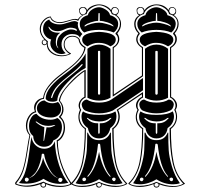

<svg xmlns="http://www.w3.org/2000/svg" viewBox="-20 -845 910 874"><path d="M343 -797Q343 -791 347 -785Q351 -779 358 -779Q364 -779 370 -786Q371 -789 373 -794Q373 -799 368.5 -804.5Q364 -810 358 -810Q353 -810 348 -806.5Q343 -803 343 -797ZM619 -810Q615 -810 610 -806.5Q605 -803 605 -797Q605 -782 616 -780Q618 -779 619 -779Q621 -780 625.5 -782Q630 -784 632 -786L634 -793Q635 -799 630.5 -804.5Q626 -810 619 -810ZM503 -780Q509 -780 513.5 -784.5Q518 -789 518 -794Q518 -800 513.5 -805Q509 -810 503 -810Q497 -810 493 -805Q489 -800 489 -794Q489 -793 490 -790.5Q491 -788 492 -786.5Q493 -785 494 -784Q495 -783 498.5 -782Q502 -781 503 -780ZM483 -400Q459 -387 431 -387Q403 -387 378 -400V-623Q402 -642 431 -642Q459 -642 483 -623ZM510 -314Q509 -281 482 -262Q478 -240 464.5 -227.5Q451 -215 431 -215Q410 -215 397 -227.5Q384 -240 380 -262Q352 -281 351 -314Q351 -329 358 -338Q380 -322 431 -322Q482 -322 505 -338Q510 -329 510 -314ZM538 -11Q523 -6 507 -6Q465 -6 431 -29Q416 -19 395.5 -12.5Q375 -6 355 -6Q338 -6 324 -11Q348 -45 360.5 -88Q373 -131 375 -160.5Q377 -190 377 -241H380Q393 -207 431 -207Q468 -207 482 -241H485Q485 -190 487 -160.5Q489 -131 501.5 -88Q514 -45 538 -11ZM494 -730Q488 -737 468 -743.5Q448 -750 434 -750V-782Q434 -786 431 -786Q428 -786 428 -782L427 -750Q414 -750 394 -743.5Q374 -737 367 -730Q363 -727 365 -725Q366 -724 370 -726Q378 -732 397 -737Q416 -742 431 -742Q443 -742 463.5 -736.5Q484 -731 493 -726Q495 -724 496 -725Q499 -726 494 -730ZM436 -420V-610Q436 -614 431 -614Q426 -614 426 -610V-420Q426 -414 431 -414Q436 -414 436 -420ZM485 -305Q488 -308 486.5 -308.5Q485 -309 481 -308Q463 -292 431 -292Q395 -294 380 -308Q377 -309 376 -308.5Q375 -308 377 -305Q395 -284 422 -284H427V-242Q427 -236 430 -236Q434 -237 434 -242V-284H440Q466 -284 485 -305ZM481 -46Q447 -84 436 -187Q435 -191 430.5 -191Q426 -191 426 -187Q415 -84 380 -46Q377 -43 378 -41Q379 -39 382 -42Q417 -80 431 -154Q444 -81 479 -42Q482 -39 483 -41Q484 -43 481 -46ZM506 -33Q499 -39 494 -35Q486 -31 493 -24Q494 -21 497.5 -20.5Q501 -20 502 -21Q508 -26 506 -33ZM370 -24Q375 -31 368 -35Q363 -39 356 -33Q353 -25 359 -21Q367 -19 370 -24ZM431 -13Q431 -12 427.5 -11Q424 -10 423 -8.5Q422 -7 422 -4Q422 0 424.5 2.5Q427 5 431 5Q440 5 440 -4Q440 -6 438 -10Q437 -10 434.5 -11Q432 -12 431 -13ZM498 -697Q469 -709 431 -709Q391 -709 363 -697Q343 -713 343 -736Q343 -765 380 -776Q383 -791 399 -801.5Q415 -812 431 -812Q444 -812 461 -801.5Q478 -791 481 -776Q518 -765 518 -736Q518 -713 498 -697ZM507 -665Q507 -645 483 -634Q458 -650 431 -650H426Q404 -650 378 -634Q354 -645 354 -665Q354 -696 431 -700Q507 -696 507 -665ZM308 -690Q288 -690 274 -677Q260 -664 260 -643Q260 -618 279 -603Q269 -599 261 -599Q240 -599 224.5 -614Q209 -629 209 -648Q209 -656 213 -665Q195 -670 185.5 -683.5Q176 -697 176 -712Q176 -746 204 -756Q208 -746 221 -740Q234 -734 250 -734H253Q267 -734 288.5 -741.5Q310 -749 318 -749Q329 -749 336 -742Q334 -736 334 -732Q335 -710 355 -690Q346 -682 344 -673Q337 -690 308 -690ZM302 -719Q290 -719 273 -711Q256 -703 242 -703Q217 -703 205 -721Q201 -726 201 -722Q201 -719 202 -718Q212 -696 246 -696H252H253Q253 -694 252 -694Q234 -682 234 -654Q234 -637 243 -627Q247 -624 246 -625Q246 -626 243 -631Q239 -637 239 -646Q239 -672 256 -688Q268 -701 288 -708Q295 -711 303 -711Q313 -711 321 -708Q328 -703 329 -705Q329 -706 330 -707Q330 -713 320 -716Q310 -719 302 -719ZM631 -434 494 -342Q465 -329 431 -329Q397 -329 367 -342Q355 -349 352 -368V-369Q352 -377 359 -384Q366 -391 375 -392Q396 -378 431 -378Q466 -378 487 -392L631 -490ZM765 -780Q771 -780 775 -784.5Q779 -789 779 -794Q779 -800 775 -805Q771 -810 765 -810Q758 -810 754 -805Q750 -800 750 -794Q751 -793 752.5 -789Q754 -785 755 -784Q757 -783 760 -782Q763 -781 765 -780ZM760 -697Q731 -709 692 -709Q653 -709 625 -697Q605 -713 605 -736Q605 -765 642 -776Q645 -791 660.5 -801.5Q676 -812 692 -812Q705 -812 722.5 -801.5Q740 -791 742 -776Q780 -765 780 -736Q779 -713 760 -697ZM769 -665Q769 -645 745 -634Q720 -650 692 -650H687Q666 -650 640 -634Q616 -645 616 -665Q616 -696 692 -700Q769 -696 769 -665ZM745 -400Q720 -387 692 -387Q665 -387 640 -400V-623Q664 -642 692 -642Q721 -642 745 -623ZM771 -368Q768 -348 755 -342Q727 -329 692 -329Q659 -329 629 -342Q617 -349 614 -368V-370Q614 -378 620.5 -384.5Q627 -391 636 -392Q658 -378 692 -378Q727 -378 748 -392Q758 -391 764.5 -384.5Q771 -378 771 -370ZM772 -314Q771 -281 743 -262Q740 -240 726.5 -227.5Q713 -215 692 -215Q672 -215 658.5 -228Q645 -241 642 -262Q614 -281 613 -314Q613 -329 620 -338Q641 -322 692 -322Q742 -322 766 -338Q772 -329 772 -314ZM799 -11Q785 -6 768 -6Q727 -6 692 -29Q677 -19 657 -12.5Q637 -6 617 -6Q600 -6 586 -11Q610 -45 622.5 -88Q635 -131 636.5 -160.5Q638 -190 638 -241H642Q654 -207 692 -207Q730 -207 743 -241H746Q746 -190 748 -160.5Q750 -131 762.5 -88Q775 -45 799 -11ZM755 -730Q749 -737 729 -743.5Q709 -750 696 -750L695 -782Q695 -786 693 -786Q690 -785 690 -782L689 -750Q676 -750 655.5 -743.5Q635 -737 629 -730Q625 -727 627 -725Q629 -725 631 -726Q640 -732 659 -737Q678 -742 692 -742Q705 -742 725.5 -736.5Q746 -731 754 -726Q757 -724 758 -725Q760 -726 755 -730ZM698 -420V-610Q698 -612 695 -613Q692 -614 689.5 -613Q687 -612 687 -610V-420Q687 -416 689.5 -414.5Q692 -413 695 -414.5Q698 -416 698 -420ZM746 -305Q749 -308 747.5 -308.5Q746 -309 742 -308Q724 -292 692 -292Q657 -294 642 -308Q638 -309 637 -308.5Q636 -308 638 -305Q657 -284 683 -284H689V-242Q689 -236 692.5 -236Q696 -236 696 -242V-284H702Q728 -284 746 -305ZM742 -46Q709 -84 698 -187Q696 -191 691.5 -191Q687 -191 687 -187Q676 -84 642 -46Q639 -43 640 -41Q641 -39 644 -42Q680 -80 692 -154Q706 -80 741 -42Q744 -39 745 -41Q746 -43 742 -46ZM767 -33Q761 -39 755 -35Q748 -31 754 -24Q755 -21 759 -20.5Q763 -20 764 -21Q770 -26 767 -33ZM631 -24Q636 -31 630 -35Q624 -39 618 -33Q614 -25 621 -21Q628 -18 631 -24ZM692 -13Q691 -12 689 -11Q687 -10 686 -9.5Q685 -9 684 -7.5Q683 -6 683 -4Q683 0 685.5 2.5Q688 5 692 5Q702 5 702 -4Q702 -6 700 -9Q699 -10 696 -11Q693 -12 692 -13ZM370 -536Q331 -516 286 -468.5Q241 -421 241 -388Q233 -382 220 -382Q196 -382 188 -395Q188 -423 212 -451.5Q236 -480 266 -501Q296 -522 327 -549.5Q358 -577 370 -602ZM212 -310Q186 -310 167 -321Q148 -332 148 -352Q148 -366 157.5 -376Q167 -386 182 -388Q198 -375 218 -375Q231 -375 244 -381Q258 -367 258 -349Q258 -331 245 -320.5Q232 -310 212 -310ZM241 -308Q262 -296 262 -266Q262 -247 252 -230Q242 -213 223 -206Q213 -177 180 -177Q161 -177 146.5 -190Q132 -203 131 -226Q112 -240 112 -271Q112 -292 121.5 -308.5Q131 -325 146 -327Q169 -300 210 -300Q227 -300 241 -308ZM291 -13Q272 -8 253 -8Q213 -8 178 -31Q144 -9 98 -9Q80 -9 66 -12Q86 -32 96.5 -68Q107 -104 113.5 -155.5Q120 -207 123 -222Q127 -197 143.5 -182.5Q160 -168 181 -168Q216 -168 230 -202Q231 -149 248.5 -95Q266 -41 291 -13ZM355 -548Q358 -550 356 -552Q354 -554 351 -552Q332 -531 298 -504.5Q264 -478 242.5 -455.5Q221 -433 213 -404Q211 -400 215 -399Q217 -398 218 -401Q226 -430 247.5 -453Q269 -476 303 -502Q337 -528 355 -548ZM230 -274Q232 -274 231 -276Q229 -276 227 -276Q215 -272 199 -272Q170 -272 146 -292Q142 -292 142 -290Q162 -272 182 -266L178 -206Q178 -203 179 -203Q180 -203 181 -206L192 -266Q195 -265 202 -265Q215 -265 230 -274ZM244 -34Q233 -40 223 -50Q211 -61 197.5 -90.5Q184 -120 181 -142Q181 -144 178 -145Q175 -146 172.5 -145Q170 -144 170 -142Q168 -120 158 -92Q148 -64 135 -52Q123 -40 114 -35V-34Q132 -43 138 -50Q168 -84 176 -127Q182 -105 196 -81.5Q210 -58 222 -48Q229 -40 243 -34ZM111 -28Q111 -33 105.5 -35.5Q100 -38 97 -35Q91 -32 94 -22Q98 -18 102 -18Q110 -20 111 -28ZM246 -31Q243 -23 249 -18Q258 -13 262 -21Q268 -28 260 -34Q251 -38 246 -31ZM178 -13Q168 -9 168 -4Q168 0 170.5 2.5Q173 5 178 5Q186 5 186 -4Q186 -7 185 -9Q184 -10 181.5 -11Q179 -12 178 -13ZM192 -653Q192 -656 188.5 -659Q185 -662 182 -662Q174 -662 174 -653Q174 -643 182 -643Q192 -643 192 -653ZM765 -813Q771 -813 776.5 -807.5Q782 -802 782 -794Q782 -779 770 -777Q793 -762 793 -735Q793 -713 775 -693Q785 -681 785 -667Q785 -644 759 -627V-404Q770 -399 778 -388Q786 -377 786 -365Q786 -355 779 -345Q786 -329 786 -314Q786 -280 758 -258Q758 -167 770 -107.5Q782 -48 820 -11Q822 -11 822 -10Q822 -8 819 -7Q809 -1 796 2.5Q783 6 767 6Q736 6 705 -6Q706 -6 706 -3Q706 2 702 5.5Q698 9 692 9Q687 9 683 5.5Q679 2 679 -3Q679 -6 680 -7Q664 -1 648 2.5Q632 6 617 6Q585 6 566 -7Q563 -9 565 -11Q603 -48 615 -107.5Q627 -167 627 -258Q598 -279 598 -313Q598 -328 606 -345Q599 -355 599 -365Q599 -377 606.5 -388Q614 -399 626 -404V-416L518 -344Q525 -330 525 -314Q525 -280 497 -258Q497 -167 508.5 -107.5Q520 -48 558 -11Q561 -10 558 -7Q548 -1 534.5 2.5Q521 6 506 6Q476 6 442 -7Q443 -6 443 -3Q443 2 439.5 5.5Q436 9 431 9Q418 9 418 -3Q418 -6 419 -7Q403 0 386.5 3Q370 6 354 6Q324 6 305 -6Q304 -4 300 -3Q280 6 254 6Q218 6 189 -7Q190 -6 190 -3Q190 2 186.5 5.5Q183 9 178 9Q172 9 168 5.5Q164 2 164 -3Q164 -6 165 -7Q133 5 104 5Q77 5 54 -4Q49 -5 49 -10Q49 -14 51 -16Q72 -40 82.5 -70.5Q93 -101 101 -154.5Q109 -208 114 -230Q98 -247 98 -273Q98 -295 109.5 -314Q121 -333 139 -338Q135 -347 135 -354Q135 -371 146.5 -384Q158 -397 176 -399Q180 -427 199.5 -452.5Q219 -478 244.5 -498Q270 -518 296 -537.5Q322 -557 341.5 -580.5Q361 -604 364 -627Q340 -642 338 -665Q329 -678 311 -678H309Q295 -678 284.5 -669Q274 -660 274 -643Q274 -618 301 -603Q303 -602 303 -600.5Q303 -599 301 -599Q281 -589 260 -589Q232 -589 212.5 -604.5Q193 -620 193 -644Q187 -640 182 -639Q178 -639 174 -642.5Q170 -646 170 -651Q170 -663 182 -665Q161 -687 161 -713Q161 -735 176.5 -752Q192 -769 211 -770Q214 -758 225.5 -751Q237 -744 250 -744Q266 -744 289 -751.5Q312 -759 321 -759Q328 -759 334 -757Q342 -768 354 -776Q341 -779 340 -798V-802Q344 -813 358 -813Q374 -813 376 -798Q384 -811 400 -818Q416 -825 431 -825Q446 -825 461.5 -818Q477 -811 486 -798Q488 -813 503 -813Q510 -813 515.5 -807.5Q521 -802 521 -794Q519 -780 509 -777Q531 -762 531 -735Q531 -713 514 -693Q523 -680 523 -667Q523 -644 498 -627V-415L626 -501V-627Q600 -644 600 -667Q601 -681 610 -693Q591 -712 591 -735Q591 -762 614 -776Q602 -779 602 -798V-802Q606 -813 619 -813Q635 -813 638 -798Q646 -811 661.5 -818Q677 -825 692 -825Q728 -825 747 -799Q750 -813 765 -813ZM364 -520Q333 -499 295.5 -459.5Q258 -420 253 -386Q269 -368 269 -346Q269 -327 256 -313Q276 -294 276 -264Q276 -244 267 -226.5Q258 -209 243 -202Q245 -101 304 -13V-12Q342 -50 354 -109Q366 -168 366 -258Q337 -279 337 -313Q337 -330 344 -345Q338 -355 338 -365Q338 -377 345.5 -388Q353 -399 364 -404ZM270 -642Q270 -660 280.5 -671Q291 -682 308 -682H312Q331 -682 343 -666Q345 -644 370 -630Q367 -605 347 -580.5Q327 -556 300.5 -535.5Q274 -515 247.5 -494Q221 -473 201.5 -447.5Q182 -422 180 -395Q164 -394 153 -380.5Q142 -367 142 -350Q142 -342 145 -334Q127 -331 115.5 -312.5Q104 -294 104 -271Q104 -247 118 -231Q113 -207 105 -154Q97 -101 86.5 -69Q76 -37 55 -12Q55 -11 55 -10Q55 -9 55 -8Q66 -4 77 -2Q88 0 100 0Q133 0 178 -18Q194 -9 215 -4Q236 1 257 1Q282 1 299 -7Q300 -10 299 -12Q241 -98 238 -206Q253 -213 261.5 -229.5Q270 -246 270 -265Q270 -295 250 -310Q247 -313 250 -316Q263 -327 263 -348Q263 -369 248 -386Q250 -411 278.5 -446Q307 -481 335 -504Q363 -527 370 -527V-401Q359 -397 351.5 -386.5Q344 -376 344 -364Q344 -352 350 -345Q342 -328 342 -314Q342 -297 350 -282.5Q358 -268 371 -261Q371 -170 359 -109Q347 -48 309 -9Q324 1 352 1Q393 1 431 -17Q469 1 510 1Q538 1 553 -9Q515 -48 503 -108.5Q491 -169 491 -261Q503 -268 511 -282.5Q519 -297 519 -313.5Q519 -330 511 -345L631 -426V-401Q621 -397 613.5 -386.5Q606 -376 606 -364Q606 -352 612 -345Q603 -328 603 -314Q603 -297 611.5 -282.5Q620 -268 632 -261Q632 -169 620 -108.5Q608 -48 570 -9Q585 1 614 1Q656 1 692 -17Q733 2 770 2Q797 2 814 -9Q777 -48 764.5 -109Q752 -170 752 -261Q765 -268 773 -282.5Q781 -297 781 -314Q781 -330 773 -345Q779 -353 779 -364Q779 -376 771.5 -386.5Q764 -397 754 -401V-630Q778 -644 778 -667Q778 -681 768 -690V-694Q788 -714 788 -737Q788 -764 762 -777Q761 -777 757 -778.5Q753 -780 750 -781Q745 -798 727 -809.5Q709 -821 692 -821Q676 -821 658 -809.5Q640 -798 635 -781Q618 -777 607.5 -764.5Q597 -752 597 -736Q597 -714 616 -694V-690Q607 -680 606 -668Q606 -644 631 -630V-498L493 -405V-630Q517 -644 517 -667Q517 -681 506 -690V-694Q526 -714 526 -737Q526 -764 501 -777Q499 -777 495 -778.5Q491 -780 489 -781Q484 -798 465.5 -809.5Q447 -821 431 -821Q415 -821 396.5 -809.5Q378 -798 374 -781Q347 -775 336 -750Q327 -755 320 -755Q311 -755 289 -747.5Q267 -740 252.5 -740Q238 -740 225 -746.5Q212 -753 209 -766Q192 -763 179 -747.5Q166 -732 166 -712Q166 -681 198 -657Q197 -654 197 -647Q197 -624 216 -608.5Q235 -593 262 -593Q279 -593 296 -600Q270 -617 270 -642Z"/></svg>

Font: Indiction Unicode
Style: Normal
Weight: 500
Version: Version 1.1